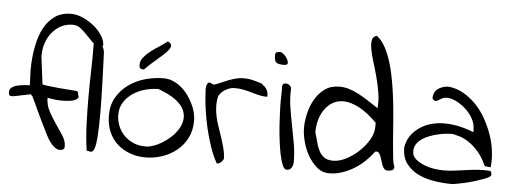

<svg xmlns="http://www.w3.org/2000/svg" viewBox="-58 -860 2642 991"><g transform="rotate(5 1263.5 -364.5)"><path d="M330.1 -310.5Q350.6 -310.5 347.7 -291Q356.4 -280.3 347.2 -271Q337.9 -261.7 316.4 -257.3Q294.9 -252.9 262.7 -253.4Q230.5 -253.9 192.4 -261.7Q192.4 -224.6 209.5 -192.4Q226.6 -160.2 247.1 -130.9Q267.6 -101.6 285.2 -74.2Q302.7 -46.9 302.7 -19.5Q302.7 -6.8 294.9 -2.9Q289.1 1 277.3 1Q267.6 1 256.3 -6.3Q245.1 -13.7 235.8 -24.4Q226.6 -35.2 218.8 -46.9Q211.9 -58.6 208 -66.4Q204.1 -74.2 196.8 -88.9Q189.5 -103.5 179.7 -123Q169.9 -142.6 160.2 -163.6Q150.4 -184.6 141.1 -204.1Q131.8 -223.6 125 -239.3Q117.2 -253.9 114.3 -261.7L103.5 -272.5Q98.6 -270.5 85.4 -268.1Q72.3 -265.6 57.6 -262.7Q43 -259.8 29.3 -256.8Q15.6 -253.9 9.8 -253.9H4.9Q-2.9 -253.9 -5.9 -259.3Q-8.8 -264.6 -8.8 -272.5Q-8.8 -289.1 2.9 -297.9Q14.6 -306.6 31.2 -310.5Q47.9 -314.5 65.9 -315.9Q84 -317.4 95.7 -318.4Q93.8 -347.7 92.8 -387.7Q91.8 -427.7 96.7 -470.7Q101.6 -513.7 112.8 -555.2Q124 -596.7 145 -629.9Q166 -663.1 198.2 -683.6Q230.5 -704.1 277.3 -704.1Q303.7 -704.1 335 -690.9Q366.2 -677.7 393.1 -656.2Q419.9 -634.8 437.5 -607.9Q455.1 -581.1 455.1 -553.7H432.6Q413.1 -553.7 397.9 -568.4Q382.8 -583 366.2 -601.1Q349.6 -619.1 331.1 -633.8Q312.5 -648.4 289.1 -648.4Q255.9 -648.4 228.5 -633.8Q201.2 -619.1 181.6 -594.7Q162.1 -570.3 152.3 -540Q142.6 -509.8 142.6 -478.5V-468.8L160.2 -329.1Q162.1 -327.1 170.9 -325.7Q179.7 -324.2 198.7 -321.8Q217.8 -319.3 249.5 -316.4Q281.2 -313.5 330.1 -310.5Z M417 -7.8Q407.2 -77.1 404.8 -146Q402.3 -214.8 402.3 -284.2Q402.3 -353.5 404.3 -421.9Q406.2 -490.2 405.3 -558.6Q405.3 -566.4 411.1 -569.3Q417 -572.3 424.8 -572.3Q433.6 -572.3 440.4 -565.9Q447.3 -559.6 452.1 -550.3Q457 -541 459.5 -531.7Q461.9 -522.5 461.9 -516.6Q467.8 -377 469.7 -283.7Q471.7 -190.4 469.7 -133.3Q467.8 -76.2 463.4 -48.8Q459 -21.5 452.1 -11.7Q445.3 -2 436 -3.9Q426.8 -5.9 417 -7.8Z M515.6 -199.2Q515.6 -252.9 539.1 -293Q562.5 -333 600.6 -360.4Q638.7 -387.7 686 -400.9Q733.4 -414.1 781.2 -414.1Q806.6 -414.1 828.6 -404.8Q850.6 -395.5 870.6 -379.4Q890.6 -363.3 906.2 -342.3Q921.9 -321.3 933.1 -298.8Q944.3 -276.4 950.2 -253.4Q956.1 -230.5 956.1 -209Q956.1 -159.2 936.5 -120.1Q917 -81.1 883.8 -54.2Q850.6 -27.3 808.6 -13.2Q766.6 1 722.7 1Q677.7 1 640.1 -13.2Q602.5 -27.3 574.7 -52.7Q546.9 -78.1 531.2 -115.7Q515.6 -153.3 515.6 -199.2ZM563.5 -207Q563.5 -176.8 574.7 -148.9Q585.9 -121.1 606 -100.6Q626 -80.1 653.3 -67.9Q680.7 -55.7 711.9 -55.7Q728.5 -53.7 752.4 -61Q776.4 -68.4 800.3 -82.5Q824.2 -96.7 846.2 -116.7Q868.2 -136.7 882.8 -160.6Q897.5 -184.6 900.9 -210.4Q904.3 -236.3 892.1 -262.2Q879.9 -288.1 847.7 -312Q815.4 -335.9 758.8 -356.4Q726.6 -356.4 691.9 -347.2Q657.2 -337.9 628.9 -319.3Q600.6 -300.8 582 -272.5Q563.5 -244.1 563.5 -207ZM650.4 -473.6Q650.4 -494.1 666 -512.7Q681.6 -531.2 703.6 -547.9Q725.6 -564.5 749 -579.1Q770.5 -593.8 786.1 -605.5Q806.6 -595.7 804.2 -582Q801.8 -568.4 783.7 -549.8Q765.6 -531.2 736.3 -506.8Q707 -482.4 674.8 -450.2Q660.2 -450.2 655.3 -455.1Q650.4 -460 650.4 -473.6Z M1091.8 0Q1070.3 -39.1 1054.7 -85Q1039.1 -130.9 1028.3 -177.7Q1017.6 -224.6 1011.2 -269Q1004.9 -313.5 1002.9 -349.6Q1002.9 -356.4 1002 -364.7Q1001 -373 1001.5 -381.8Q1002 -390.6 1004.4 -398.4Q1006.8 -406.2 1012.7 -412.1H1014.6Q1015.6 -412.1 1015.6 -412.6Q1015.6 -413.1 1016.6 -413.1Q1017.6 -413.1 1017.6 -412.6Q1017.6 -412.1 1019.5 -412.1H1021.5Q1023.4 -411.1 1031.2 -408.2Q1039.1 -405.3 1041 -403.3Q1058.6 -409.2 1077.1 -417.5Q1095.7 -425.8 1114.7 -433.1Q1133.8 -440.4 1153.3 -445.3Q1172.9 -450.2 1191.4 -450.2Q1205.1 -450.2 1215.3 -449.2Q1225.6 -448.2 1235.8 -445.8Q1246.1 -443.4 1257.8 -439.9Q1269.5 -436.5 1285.2 -431.6Q1293 -425.8 1299.3 -420.4Q1305.7 -415 1311 -408.2Q1316.4 -401.4 1319.3 -391.6Q1322.3 -381.8 1322.3 -366.2Q1306.6 -364.3 1285.6 -368.7Q1264.6 -373 1241.7 -379.9Q1218.8 -386.7 1194.3 -391.6Q1169.9 -396.5 1147.5 -395.5Q1125 -394.5 1105.5 -382.8Q1085 -373 1069.3 -347.7Q1062.5 -319.3 1063.5 -292Q1064.5 -264.6 1070.3 -238.8Q1076.2 -212.9 1085.4 -187Q1094.7 -161.1 1103 -135.3Q1111.3 -109.4 1118.2 -84Q1125 -58.6 1127 -32.2Q1127 -22.5 1116.2 -11.2Q1105.5 0 1091.8 0Z M1392.6 -337.9Q1392.6 -341.8 1392.6 -352.5Q1392.6 -363.3 1393.1 -375Q1393.6 -386.7 1393.6 -397.5Q1393.6 -408.2 1393.6 -412.1Q1389.6 -442.4 1411.1 -442.4Q1420.9 -442.4 1427.7 -437.5Q1434.6 -432.6 1440.4 -422.9Q1437.5 -372.1 1444.8 -324.7Q1452.1 -277.3 1461.4 -231Q1470.7 -184.6 1479 -137.7Q1487.3 -90.8 1487.3 -40Q1487.3 -26.4 1479 -12.7Q1470.7 1 1454.1 1Q1441.4 1 1432.1 -21Q1422.9 -43 1416 -76.7Q1409.2 -110.4 1404.3 -151.4Q1399.4 -192.4 1397 -230Q1394.5 -267.6 1393.6 -297.4Q1392.6 -327.1 1392.6 -337.9ZM1342.8 -583Q1342.8 -594.7 1349.6 -598.1Q1356.4 -601.6 1367.2 -601.6Q1374 -602.5 1385.3 -593.3Q1396.5 -584 1403.8 -572.3Q1411.1 -560.5 1412.1 -550.8Q1413.1 -539.1 1397.5 -537.1H1392.6Q1377.9 -537.1 1368.2 -539.1Q1358.4 -541 1353 -545.4Q1347.7 -549.8 1345.2 -558.6Q1342.8 -567.4 1342.8 -583Z M1524.4 -221.7Q1524.4 -257.8 1533.7 -297.9Q1543 -337.9 1563 -372.1Q1583 -406.2 1613.8 -428.2Q1644.5 -450.2 1689.5 -450.2Q1712.9 -450.2 1736.3 -443.4Q1759.8 -436.5 1784.7 -423.8Q1809.6 -411.1 1836.4 -394Q1863.3 -377 1893.6 -356.4Q1897.5 -395.5 1890.6 -437Q1883.8 -478.5 1873 -518.6Q1862.3 -558.6 1851.1 -594.2Q1839.8 -629.9 1835 -658.2Q1830.1 -686.5 1834 -705.1Q1837.9 -723.6 1857.4 -728.5Q1883.8 -709 1902.8 -673.3Q1921.9 -637.7 1935.5 -590.8Q1949.2 -543.9 1958 -490.7Q1966.8 -437.5 1972.7 -382.8Q1978.5 -328.1 1981.9 -276.4Q1985.4 -224.6 1989.3 -181.2Q1993.2 -137.7 1996.6 -106.9Q2000 -76.2 2006.8 -63.5Q2006.8 -47.9 1995.6 -43.9Q1984.4 -40 1972.7 -40Q1962.9 -40 1956.1 -47.4Q1949.2 -54.7 1945.3 -64.5Q1941.4 -74.2 1938 -86.4Q1934.6 -98.6 1930.7 -108.9Q1926.8 -119.1 1921.9 -126Q1917 -132.8 1909.2 -132.8Q1907.2 -132.8 1903.8 -132.3Q1900.4 -131.8 1900.4 -130.9Q1881.8 -105.5 1856.9 -81.5Q1832 -57.6 1802.2 -39.6Q1772.5 -21.5 1739.7 -10.7Q1707 0 1673.8 0Q1636.7 0 1608.9 -24.4Q1581.1 -48.8 1562 -83Q1543 -117.2 1533.7 -155.3Q1524.4 -193.4 1524.4 -221.7ZM1585 -204.1Q1594.7 -168.9 1602.5 -142.6Q1610.4 -116.2 1621.6 -99.6Q1632.8 -83 1648.4 -74.7Q1664.1 -66.4 1689.5 -66.4Q1720.7 -66.4 1755.9 -84.5Q1791 -102.5 1821.3 -130.9Q1851.6 -159.2 1871.1 -192.9Q1890.6 -226.6 1890.6 -257.8Q1890.6 -260.7 1890.6 -269.5Q1890.6 -278.3 1890.6 -281.2Q1838.9 -332 1795.4 -354Q1752 -376 1717.8 -376.5Q1683.6 -377 1658.2 -361.3Q1632.8 -345.7 1616.2 -320.3Q1599.6 -294.9 1591.8 -263.7Q1584 -232.4 1585 -204.1Z M2048.8 -165Q2049.8 -181.6 2058.6 -203.1Q2067.4 -224.6 2085.9 -245.1Q2104.5 -265.6 2132.8 -281.7Q2161.1 -297.9 2199.7 -304.7Q2238.3 -311.5 2287.6 -305.7Q2336.9 -299.8 2397.5 -276.4Q2397.5 -277.3 2397.5 -286.1L2396.5 -294.9Q2396.5 -320.3 2381.8 -346.7Q2367.2 -373 2344.2 -394Q2321.3 -415 2294.9 -428.2Q2268.6 -441.4 2244.1 -441.4Q2234.4 -441.4 2227.1 -438.5Q2219.7 -435.5 2212.9 -431.2Q2206.1 -426.8 2199.7 -423.3Q2193.4 -419.9 2184.6 -419.9Q2182.6 -419.9 2182.6 -420.9Q2181.6 -421.9 2180.7 -422.9Q2178.7 -424.8 2175.3 -427.7Q2171.9 -430.7 2171.9 -431.6Q2171.9 -449.2 2178.2 -461.9Q2184.6 -474.6 2195.8 -482.4Q2207 -490.2 2221.2 -494.6Q2235.4 -499 2251 -499Q2290 -495.1 2325.7 -475.1Q2361.3 -455.1 2391.1 -424.8Q2420.9 -394.5 2443.4 -355Q2465.8 -315.4 2481 -272.9Q2496.1 -230.5 2501 -187.5Q2506.8 -142.6 2502 -103.5Q2501 -103.5 2496.1 -104Q2491.2 -104.5 2485.4 -105Q2479.5 -105.5 2475.6 -106.4L2470.7 -107.4Q2450.2 -153.3 2424.8 -181.6Q2399.4 -210 2374.5 -226.1Q2349.6 -242.2 2328.1 -248.5Q2306.6 -254.9 2293 -257.8Q2278.3 -257.8 2258.3 -255.9Q2238.3 -253.9 2216.8 -249Q2195.3 -244.1 2173.3 -235.8Q2151.4 -227.5 2134.3 -215.8Q2117.2 -204.1 2106.9 -188Q2096.7 -171.9 2096.7 -150.4Q2096.7 -127 2115.2 -110.8Q2133.8 -94.7 2160.2 -84.5Q2186.5 -74.2 2213.9 -70.3Q2241.2 -66.4 2257.8 -66.4Q2285.2 -66.4 2311.5 -69.3Q2337.9 -72.3 2363.8 -76.2Q2389.6 -80.1 2415 -83Q2440.4 -85.9 2465.8 -85.9Q2467.8 -85.9 2472.7 -85.9Q2477.5 -85.9 2482.9 -85.4Q2488.3 -85 2492.7 -85Q2497.1 -85 2499 -85Q2506.8 -82 2507.8 -76.2Q2508.8 -70.3 2508.8 -64.5Q2508.8 -58.6 2496.6 -51.8Q2484.4 -44.9 2464.8 -38.1Q2445.3 -31.2 2421.4 -23.9Q2397.5 -16.6 2375.5 -11.7Q2353.5 -6.8 2334.5 -3.4Q2315.4 0 2307.6 0Q2266.6 0 2220.7 -6.8Q2174.8 -13.7 2136.7 -31.7Q2098.6 -49.8 2073.7 -82Q2048.8 -114.3 2048.8 -165Z"/></g></svg>

Font: Indie Flower
Style: Regular
Weight: 400
Designer: Kimberly Geswein
Foundry: Kimberly Geswein
Version: Version 1.001 2010